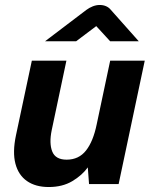

<svg xmlns="http://www.w3.org/2000/svg" viewBox="-20 -740 607 772"><path d="M176 12Q123 12 88.5 -12Q54 -36 42 -82Q30 -128 44 -195L108 -496H247L188 -217Q177 -164 190 -131Q203 -98 248 -98Q297 -98 326 -135Q355 -172 369 -241L423 -496H562L457 0H338L333 -67Q310 -35 270.5 -11.5Q231 12 176 12ZM161 -574 327 -700Q339 -709 353 -714.5Q367 -720 381 -720Q395 -720 406.5 -715Q418 -710 426 -700L538 -574H423L367 -635L286 -574Z"/></svg>

Font: Atkinson Hyperlegible Next
Style: Bold Italic
Weight: 700
Italic angle: -12°
Designer: Elliott Scott, Megan Eiswerth, Linus Boman, Theodore Petrosky, Letters from Sweden
Foundry: Applied Design Works, Letters from Sweden
Version: Version 2.001